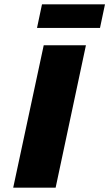

<svg xmlns="http://www.w3.org/2000/svg" viewBox="-20 -867 505 887"><path d="M41 0 182 -658H377L237 0ZM151 -738 174 -847H465L442 -738Z"/></svg>

Font: Ysabeau Office Black
Style: Italic
Weight: 900
Italic angle: -12°
Designer: Christian Thalmann (Catharsis Fonts)
Version: Version 2.001;gftools[0.9.30]; featfreeze: tnum,lnum,ss02